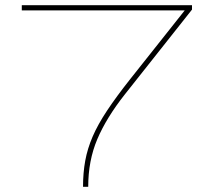

<svg xmlns="http://www.w3.org/2000/svg" viewBox="-20 -720 839 740"><path d="M300 0Q300 -54 308.5 -100.5Q317 -147 337 -193.5Q357 -240 392.5 -293.5Q428 -347 481 -414L692 -680H64V-700H720V-683L461 -356Q390 -266 355 -183.5Q320 -101 320 0Z"/></svg>

Font: Georama Extended Thin
Style: Regular
Weight: 100
Width: 7
Designer: Jean-Baptiste Levee
Foundry: Production Type
Version: Version 1.000